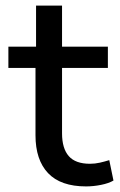

<svg xmlns="http://www.w3.org/2000/svg" viewBox="-20 -658 431 687"><path d="M288 9Q197 9 152 -38.5Q107 -86 107 -174V-415H10V-491H109V-638H202V-491H366V-415H202V-181Q202 -127 226 -99.5Q250 -72 302 -72Q320 -72 337.5 -76Q355 -80 371 -85L386 -12Q369 -2 341.5 3.5Q314 9 288 9Z"/></svg>

Font: Nunito Sans 10pt Medium
Style: Regular
Weight: 500
Designer: Vernon Adams
Foundry: Vernon Adams
Version: Version 3.101;gftools[0.9.27]